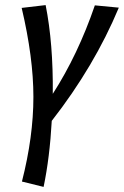

<svg xmlns="http://www.w3.org/2000/svg" viewBox="-20 -444 486 753"><path d="M183 30Q175 174 151 289L66 268Q111 92 111 -64Q111 -218 65 -413L159 -424Q189 -273 187 -76Q286 -230 352 -423L446 -414Q350 -184 183 30Z"/></svg>

Font: Ysabeau Semibold
Style: Italic
Weight: 600
Italic angle: -12°
Designer: Christian Thalmann (Catharsis Fonts)
Version: Version 0.003